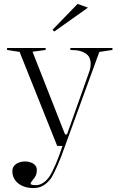

<svg xmlns="http://www.w3.org/2000/svg" viewBox="-20 -745 619 980"><path d="M151 215Q119 215 94.5 204Q70 193 56.5 173.5Q43 154 43 129Q43 116 48.5 106.5Q54 97 63.5 91Q73 85 84.5 82Q96 79 108 79Q123 79 137 84Q151 89 159.5 98.5Q168 108 168 124Q168 137 163.5 149Q159 161 149 171Q143 179 139.5 184Q136 189 136 192Q136 200 164 200Q183 200 201.5 187.5Q220 175 235 152Q247 133 264.5 92.5Q282 52 299 0H272L80 -480L16 -490V-500H213V-490L146 -481L312 -59H322L438 -386Q440 -393 441.5 -402Q443 -411 443 -420Q443 -434 438 -447Q433 -460 421 -469.5Q409 -479 389 -484.5Q369 -490 339 -490V-500H554V-490L487 -480L312 0Q291 61 272.5 102Q254 143 243 161Q226 186 203.5 200.5Q181 215 151 215ZM257 -584 248 -593 376 -725 429 -706Z"/></svg>

Font: Kalnia Light
Style: Regular
Weight: 300
Designer: Frida Medrano
Foundry: Frida Medrano
Version: Version 1.105